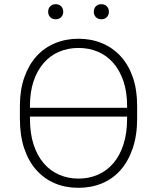

<svg xmlns="http://www.w3.org/2000/svg" viewBox="-20 -891 750 917"><path d="M355 6Q293 6 242 -15.5Q191 -37 153.5 -79Q116 -121 95.5 -182.5Q75 -244 75 -325V-385Q75 -461 96 -521Q117 -581 154 -622Q191 -663 242.5 -684.5Q294 -706 355 -706Q416 -706 467.5 -684.5Q519 -663 556.5 -622Q594 -581 614.5 -521.5Q635 -462 635 -385V-325Q635 -245 614 -183Q593 -121 556 -79Q519 -37 467.5 -15.5Q416 6 355 6ZM587 -376V-385Q587 -452 569.5 -503.5Q552 -555 521 -590.5Q490 -626 447.5 -644Q405 -662 355 -662Q305 -662 262.5 -644Q220 -626 189 -590.5Q158 -555 140.5 -503.5Q123 -452 123 -385V-376ZM355 -38Q405 -38 447.5 -56.5Q490 -75 521 -111Q552 -147 569.5 -200.5Q587 -254 587 -325V-334H123V-325Q123 -254 140.5 -200.5Q158 -147 189 -111Q220 -75 262.5 -56.5Q305 -38 355 -38ZM246 -799Q230 -799 220 -809Q210 -819 210 -835Q210 -851 220 -861Q230 -871 246 -871Q262 -871 272 -861Q282 -851 282 -835Q282 -819 272 -809Q262 -799 246 -799ZM464 -799Q448 -799 438 -809Q428 -819 428 -835Q428 -851 438 -861Q448 -871 464 -871Q480 -871 490 -861Q500 -851 500 -835Q500 -819 490 -809Q480 -799 464 -799Z"/></svg>

Font: PT Root UI Light
Style: Regular
Weight: 300
Designer: Vitaly Kuzmin
Foundry: ParaType Ltd.
Version: Version 2.000G